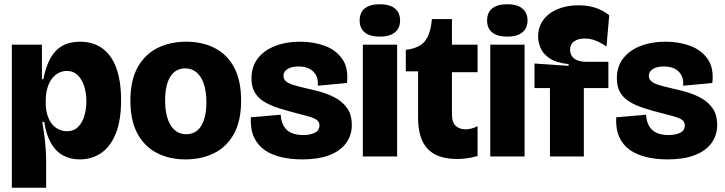

<svg xmlns="http://www.w3.org/2000/svg" viewBox="-20 -739 3424 907"><path d="M36 148V-340V-528H178V-365H185Q196 -424 218 -463.5Q240 -503 274.5 -522.5Q309 -542 358 -542Q420 -542 463.5 -510.5Q507 -479 529.5 -417.5Q552 -356 552 -266Q552 -169 526.5 -107Q501 -45 457 -15.5Q413 14 357 14Q312 14 277.5 -5Q243 -24 220.5 -63.5Q198 -103 189 -163H180Q185 -134 189 -102.5Q193 -71 195.5 -40.5Q198 -10 198 18V148ZM296 -119Q328 -119 348.5 -139Q369 -159 378.5 -191.5Q388 -224 388 -260Q388 -300 377.5 -332.5Q367 -365 346.5 -384.5Q326 -404 296 -404Q277 -404 259 -395.5Q241 -387 227 -369.5Q213 -352 204.5 -325Q196 -298 196 -260V-254Q196 -224 202 -202Q208 -180 218 -164Q228 -148 241 -138Q254 -128 268 -123.5Q282 -119 296 -119Z M856 14Q780 14 721 -16.5Q662 -47 629 -108.5Q596 -170 596 -263Q596 -360 630.5 -421.5Q665 -483 724.5 -512.5Q784 -542 859 -542Q937 -542 995.5 -511.5Q1054 -481 1086.5 -419.5Q1119 -358 1119 -264Q1119 -167 1084.5 -105.5Q1050 -44 990.5 -15Q931 14 856 14ZM860 -105Q891 -105 912 -122.5Q933 -140 944 -174Q955 -208 955 -255Q955 -307 943 -342.5Q931 -378 908.5 -397Q886 -416 854 -416Q824 -416 803 -398.5Q782 -381 771 -347Q760 -313 760 -265Q760 -189 786.5 -147Q813 -105 860 -105Z M1408 14Q1355 14 1309.5 3.5Q1264 -7 1230.5 -30Q1197 -53 1179.5 -91.5Q1162 -130 1165 -185L1306 -197Q1308 -164 1321 -142.5Q1334 -121 1357 -111Q1380 -101 1413 -101Q1444 -101 1466.5 -111.5Q1489 -122 1489 -147Q1489 -160 1481 -168.5Q1473 -177 1451.5 -184.5Q1430 -192 1389 -202Q1338 -215 1297 -228Q1256 -241 1227 -259Q1198 -277 1183 -303.5Q1168 -330 1168 -369Q1168 -424 1197.5 -462.5Q1227 -501 1279 -521.5Q1331 -542 1399 -542Q1460 -542 1513 -523Q1566 -504 1596.5 -461Q1627 -418 1619 -347L1481 -334Q1484 -363 1473 -383.5Q1462 -404 1441 -414.5Q1420 -425 1390 -425Q1356 -425 1337.5 -412.5Q1319 -400 1319 -381Q1319 -366 1330.5 -355.5Q1342 -345 1366.5 -337.5Q1391 -330 1430 -321Q1464 -314 1501 -303Q1538 -292 1570 -273.5Q1602 -255 1622 -225Q1642 -195 1642 -149Q1642 -100 1615 -63Q1588 -26 1536 -6Q1484 14 1408 14Z M1694 0V-528H1856V0ZM1774 -566Q1728 -566 1703.5 -585.5Q1679 -605 1679 -642Q1679 -680 1703.5 -699.5Q1728 -719 1774 -719Q1821 -719 1845.5 -699Q1870 -679 1870 -642Q1870 -606 1845.5 -586Q1821 -566 1774 -566Z M2139 12Q2046 12 2000.5 -35.5Q1955 -83 1955 -183V-402H1897V-504H1900Q1962 -512 1988 -545.5Q2014 -579 2020 -647V-649H2115V-528H2236V-398H2115V-198Q2115 -160 2133.5 -144Q2152 -128 2179 -128Q2193 -128 2208 -132Q2223 -136 2236 -143V-2Q2205 7 2181 9.5Q2157 12 2139 12Z M2296 0V-528H2458V0ZM2376 -566Q2330 -566 2305.5 -585.5Q2281 -605 2281 -642Q2281 -680 2305.5 -699.5Q2330 -719 2376 -719Q2423 -719 2447.5 -699Q2472 -679 2472 -642Q2472 -606 2447.5 -586Q2423 -566 2376 -566Z M2578 0V-323H2505V-439L2666 -428V-436Q2605 -443 2574 -465Q2543 -487 2532.5 -515Q2522 -543 2522 -566Q2522 -611 2546.5 -644.5Q2571 -678 2614.5 -696Q2658 -714 2713 -714Q2758 -714 2793.5 -702Q2829 -690 2858 -667L2845 -519Q2818 -538 2793 -547.5Q2768 -557 2742 -557Q2712 -557 2692.5 -544Q2673 -531 2673 -503Q2673 -488 2681 -475Q2689 -462 2706.5 -454.5Q2724 -447 2754 -447H2854V-323H2738V0Z M3134 14Q3081 14 3035.5 3.5Q2990 -7 2956.5 -30Q2923 -53 2905.5 -91.5Q2888 -130 2891 -185L3032 -197Q3034 -164 3047 -142.5Q3060 -121 3083 -111Q3106 -101 3139 -101Q3170 -101 3192.5 -111.5Q3215 -122 3215 -147Q3215 -160 3207 -168.5Q3199 -177 3177.5 -184.5Q3156 -192 3115 -202Q3064 -215 3023 -228Q2982 -241 2953 -259Q2924 -277 2909 -303.5Q2894 -330 2894 -369Q2894 -424 2923.5 -462.5Q2953 -501 3005 -521.5Q3057 -542 3125 -542Q3186 -542 3239 -523Q3292 -504 3322.5 -461Q3353 -418 3345 -347L3207 -334Q3210 -363 3199 -383.5Q3188 -404 3167 -414.5Q3146 -425 3116 -425Q3082 -425 3063.5 -412.5Q3045 -400 3045 -381Q3045 -366 3056.5 -355.5Q3068 -345 3092.5 -337.5Q3117 -330 3156 -321Q3190 -314 3227 -303Q3264 -292 3296 -273.5Q3328 -255 3348 -225Q3368 -195 3368 -149Q3368 -100 3341 -63Q3314 -26 3262 -6Q3210 14 3134 14Z"/></svg>

Font: Bricolage Grotesque 96pt ExtraBold
Style: Regular
Weight: 800
Designer: Mathieu Triay
Foundry: Atelier Triay
Version: Version 1.001;gftools[0.9.33.dev8+g029e19f]